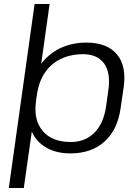

<svg xmlns="http://www.w3.org/2000/svg" viewBox="-20 -760 698 960"><path d="M332 7Q259 7 208 -24Q161 -52 139 -102L99 180H24L153 -740H228L186 -441Q223 -490 277 -517Q337 -547 411 -547Q516 -547 565 -488Q614 -429 598 -321L583 -219Q568 -111 502.5 -52Q437 7 332 7ZM334 -50Q406 -50 452 -96.5Q498 -143 510 -226L522 -311Q534 -396 500.5 -442.5Q467 -489 395 -489Q333 -489 283.5 -465Q234 -441 204 -396Q174 -351 165 -288L160 -256V-253Q147 -159 194 -105Q240 -50 334 -50Z"/></svg>

Font: Pathway Extreme 8pt Thin 12pt Light
Style: Italic
Weight: 300
Italic angle: -8°
Version: Version 1.001;gftools[0.9.26]